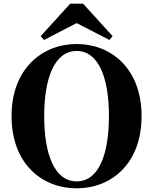

<svg xmlns="http://www.w3.org/2000/svg" viewBox="-20 -1007 835 1047"><path d="M398 20C587 20 752 -114 752 -374C752 -633 586 -767 398 -767C210 -767 43 -632 43 -374C43 -113 210 20 398 20ZM398 -18C276 -18 221 -168 221 -374C221 -578 276 -729 398 -729C520 -729 574 -578 574 -374C574 -168 520 -18 398 -18ZM433 -987H363L202 -810L220 -789L398 -881L577 -789L594 -810Z"/></svg>

Font: Noto Serif SC Black
Style: Regular
Weight: 900
Designer: Ryoko NISHIZUKA 西塚涼子 (kana & ideographs); Frank Grießhammer (Latin, Greek & Cyrillic); Wenlong ZHANG 张文龙 (bopomofo); San
Foundry: Adobe
Version: Version 2.001;hotconv 1.1.0;makeotfexe 2.6.0